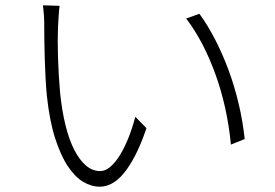

<svg xmlns="http://www.w3.org/2000/svg" viewBox="-20 -708 1040 725"><path d="M205 -686Q203 -673 201.5 -648Q200 -623 199 -605Q198 -582 198 -553Q198 -524 199 -491Q200 -458 202 -424Q204 -390 207 -357Q214 -289 227.5 -234.5Q241 -180 260.5 -142Q280 -104 304.5 -83Q329 -62 358 -62Q378 -62 397 -78.5Q416 -95 433 -122.5Q450 -150 465 -187.5Q480 -225 491 -267L533 -224Q512 -162 490 -120Q468 -78 446 -52Q424 -26 401.5 -14.5Q379 -3 357 -3Q325 -3 294 -21.5Q263 -40 236 -80.5Q209 -121 188 -186.5Q167 -252 157 -346Q154 -377 152 -413.5Q150 -450 149 -486Q148 -522 147.5 -554Q147 -586 147 -607Q147 -615 147 -626Q147 -637 146 -648.5Q145 -660 144 -670.5Q143 -681 142 -688ZM733 -656Q765 -612 793 -557.5Q821 -503 843.5 -442Q866 -381 881.5 -315Q897 -249 904 -183L852 -162Q838 -305 793 -429Q748 -553 683 -638Z"/></svg>

Font: SpoqaHanSansJP-Light
Style: Regular
Weight: 300
Designer: [Source Han Sans]
Ryoko NISHIZUKA  (kana & ideographs); Paul D. Hunt (Latin, Greek & Cyrillic); Wenlong ZHANG  (bopomofo
Foundry: Spoqa (http://bi.spoqa.com)
Version: Version 1.002.20150607